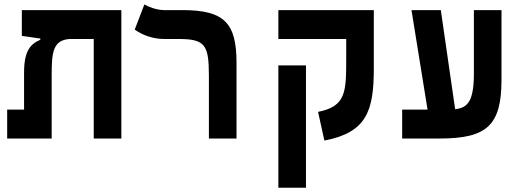

<svg xmlns="http://www.w3.org/2000/svg" viewBox="-20 -632 2384 876"><path d="M533.7 0V-585.9H79.6V-468.3L164.1 -456.1V-450.7C120.1 -431.6 89.8 -401.9 89.8 -300.8V-131.8H12.7V0H215.8V-291.5C215.8 -394 222.2 -448.2 296.9 -454.1H407.7V0Z M1059.1 -345.2C1059.1 -526.9 1003.9 -585.9 812.5 -585.9H729C693.4 -585.9 653.3 -602.5 638.7 -611.8L594.7 -497.1C627 -473.6 674.3 -454.1 729.5 -454.1H794.4C916.5 -454.1 933.1 -426.8 933.1 -285.2V0H1059.1Z M1685.5 -585.9H1250V-454.1H1559.6V-367.2C1559.6 -213.4 1559.6 -147 1431.2 -121.6L1460 9.3C1652.3 -27.3 1685.5 -125.5 1685.5 -318.4ZM1376 224.6V-333.5H1250V224.6Z M1814.9 0H1985.8C2202.6 0 2268.1 -60.5 2268.1 -269V-585.9H2142.1V-297.9C2142.1 -170.4 2114.3 -140.1 2056.6 -133.8L1991.2 -585.9H1857.4L1930.7 -131.8H1814.9Z"/></svg>

Font: Cascadia Mono NF
Style: Bold
Weight: 700
Monospace: yes
Designer: Aaron Bell
Foundry: Saja Typeworks
Version: Version 2404.023